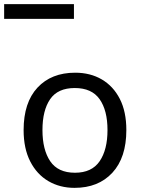

<svg xmlns="http://www.w3.org/2000/svg" viewBox="-59 -897 684 927"><path d="M551 -269Q551 -136 483.5 -63Q416 10 301 10Q230 10 174.5 -22.5Q119 -55 87 -117.5Q55 -180 55 -269Q55 -402 122 -474Q189 -546 304 -546Q377 -546 432.5 -513.5Q488 -481 519.5 -419.5Q551 -358 551 -269ZM146 -269Q146 -174 183.5 -118.5Q221 -63 303 -63Q384 -63 422 -118.5Q460 -174 460 -269Q460 -364 422 -418Q384 -472 302 -472Q220 -472 183 -418Q146 -364 146 -269ZM-39 -806V-877H298V-806Z"/></svg>

Font: Noto Sans Tifinagh Ghat
Style: Regular
Weight: 400
Designer: JamraPatel
Foundry: JamraPatel LLC
Version: Version 2.006; ttfautohint (v1.8.4.7-5d5b)